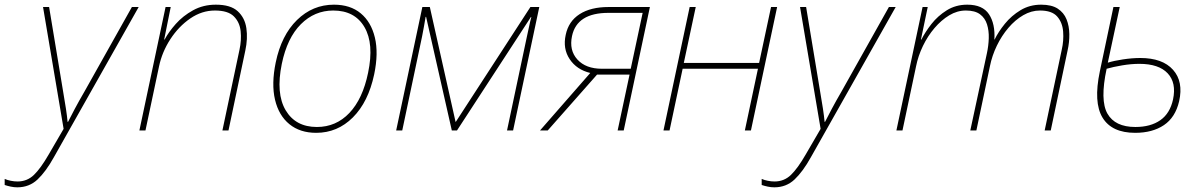

<svg xmlns="http://www.w3.org/2000/svg" viewBox="-115 -558 5129 821"><path d="M-41 243Q-55 243 -69 240Q-83 237 -95 233V207Q-84 212 -69 215Q-54 218 -40 218Q1 218 30 190Q59 162 93 103L157 -7L69 -528H95L154 -172Q162 -126 167 -93Q172 -60 174 -37H176Q187 -59 204.5 -92Q222 -125 247 -168L449 -528H478L115 115Q81 176 45.5 209.5Q10 243 -41 243Z M481 0 593 -528H615L587 -389H589Q606 -421 636.5 -455.5Q667 -490 710.5 -514Q754 -538 808 -538Q871 -538 901.5 -510Q932 -482 938.5 -437.5Q945 -393 934 -342L862 0H836L909 -345Q918 -386 914 -424.5Q910 -463 885 -488Q860 -513 804 -513Q748 -513 698.5 -479Q649 -445 613.5 -390.5Q578 -336 565 -274L507 0Z M1237 10Q1168 10 1122.5 -27Q1077 -64 1061 -131.5Q1045 -199 1064 -291Q1088 -407 1155 -472.5Q1222 -538 1313 -538Q1383 -538 1427.5 -501Q1472 -464 1488 -397.5Q1504 -331 1485 -240Q1460 -122 1394 -56Q1328 10 1237 10ZM1240 -15Q1322 -15 1379 -75Q1436 -135 1459 -247Q1485 -371 1443.5 -442Q1402 -513 1310 -513Q1230 -513 1171.5 -454.5Q1113 -396 1090 -285Q1064 -158 1106.5 -86.5Q1149 -15 1240 -15Z M1579 0 1691 -528H1723L1833 -37H1834L2153 -528H2191L2079 0H2053L2139 -406Q2144 -427 2147.5 -445Q2151 -463 2157 -485H2155L1839 0H1817L1707 -486H1705Q1701 -464 1698 -445.5Q1695 -427 1690 -403L1605 0Z M2194 0 2409 -246Q2351 -260 2321 -305Q2291 -350 2304 -409Q2316 -467 2363.5 -497.5Q2411 -528 2487 -528H2664L2552 0H2526L2577 -239H2438L2227 0ZM2459 -264H2582L2633 -503H2487Q2352 -503 2331 -404Q2318 -343 2354 -303.5Q2390 -264 2459 -264Z M2722 0 2834 -528H2860L2809 -289H3131L3182 -528H3208L3096 0H3070L3126 -264H2804L2748 0Z M3196 243Q3182 243 3168 240Q3154 237 3142 233V207Q3153 212 3168 215Q3183 218 3197 218Q3238 218 3267 190Q3296 162 3330 103L3394 -7L3306 -528H3332L3391 -172Q3399 -126 3404 -93Q3409 -60 3411 -37H3413Q3424 -59 3441.5 -92Q3459 -125 3484 -168L3686 -528H3715L3352 115Q3318 176 3282.5 209.5Q3247 243 3196 243Z M3718 0 3830 -528H3852L3823 -389H3825Q3841 -421 3868 -455.5Q3895 -490 3933.5 -514Q3972 -538 4021 -538Q4087 -538 4114 -497Q4141 -456 4137 -389H4138Q4154 -422 4182 -456.5Q4210 -491 4249 -514.5Q4288 -538 4337 -538Q4382 -538 4408 -521Q4434 -504 4445.5 -475.5Q4457 -447 4457.5 -412Q4458 -377 4450 -342L4378 0H4352L4425 -345Q4434 -384 4431 -423Q4428 -462 4405.5 -487.5Q4383 -513 4332 -513Q4295 -513 4260.5 -493Q4226 -473 4197 -439Q4168 -405 4147.5 -362.5Q4127 -320 4118 -275L4060 0H4034L4105 -330Q4112 -362 4113 -394.5Q4114 -427 4105.5 -454Q4097 -481 4075.5 -497Q4054 -513 4015 -513Q3978 -513 3944 -492.5Q3910 -472 3881 -438Q3852 -404 3831.5 -361.5Q3811 -319 3802 -274L3744 0Z M4739 10Q4639 10 4599.5 -55Q4560 -120 4588 -253L4646 -528H4673L4622 -290Q4647 -298 4686.5 -304Q4726 -310 4761 -310Q4856 -310 4901 -259.5Q4946 -209 4927 -125Q4911 -56 4862 -23Q4813 10 4739 10ZM4757 -285Q4722 -285 4683.5 -278.5Q4645 -272 4617 -264Q4588 -129 4620.5 -72Q4653 -15 4740 -15Q4805 -15 4846.5 -44Q4888 -73 4901 -133Q4916 -204 4878 -244.5Q4840 -285 4757 -285Z"/></svg>

Font: Noto Sans Thin
Style: Italic
Weight: 100
Italic angle: -12°
Designer: Monotype Design Team
Foundry: Monotype Imaging Inc.
Version: Version 2.013; ttfautohint (v1.8.4.7-5d5b)